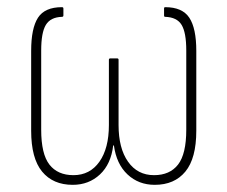

<svg xmlns="http://www.w3.org/2000/svg" viewBox="-20 -508 635 536"><path d="M183 8Q128 8 97.5 -29Q67 -66 67 -143V-366Q67 -429 86 -458.5Q105 -488 153 -488Q157 -488 157 -484V-465Q157 -461 153 -461Q121 -460 108 -438.5Q95 -417 95 -367V-146Q95 -78 118 -48.5Q141 -19 185 -19Q231 -19 257.5 -56.5Q284 -94 284 -159V-341Q284 -345 288 -345H307Q311 -345 311 -341V-159Q311 -94 337.5 -56.5Q364 -19 410 -19Q454 -19 477 -48.5Q500 -78 500 -146V-367Q500 -417 487 -438.5Q474 -460 441 -461Q438 -461 438 -465V-484Q438 -488 441 -488Q489 -488 508.5 -458.5Q528 -429 528 -366V-143Q528 -66 497.5 -29Q467 8 412 8Q367 8 336 -21Q305 -50 298 -102H296Q290 -50 259 -21Q228 8 183 8Z"/></svg>

Font: Sofia Sans Cond ExtraLight
Style: Regular
Weight: 200
Width: 3
Designer: Botio Nikoltchev, Ani Petrova
Foundry: lettersoup
Version: Version 4.100; ttfautohint (v1.8.3)